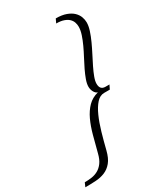

<svg xmlns="http://www.w3.org/2000/svg" viewBox="-386 -795 955 1114"><g transform="rotate(-30 92.0 -237.5)"><path d="M180.7 -211.4Q166.5 -215.8 158 -232.2Q149.4 -248.5 149.4 -266.6Q149.4 -286.6 158.7 -312.5Q168 -338.4 181.9 -367.4Q195.8 -396.5 212.2 -427Q228.5 -457.5 242.4 -487.5Q256.3 -517.6 265.6 -545.7Q274.9 -573.7 274.9 -597.7Q274.9 -612.3 270 -626.7Q265.1 -641.1 253.2 -652.6Q241.2 -664.1 221.2 -671.1Q201.2 -678.2 170.9 -678.2L183.6 -705.1Q224.6 -705.1 252.4 -694.8Q280.3 -684.6 296.9 -668.5Q313.5 -652.3 320.6 -633.1Q327.6 -613.8 327.6 -595.7Q327.6 -571.8 318.1 -542.5Q308.6 -513.2 294.2 -481.7Q279.8 -450.2 263.2 -418.2Q246.6 -386.2 232.2 -356.9Q217.8 -327.6 208.3 -302Q198.7 -276.4 198.7 -258.3Q198.7 -217.3 234.9 -217.3H261.7L248.5 -190.4H210.4Q182.1 -190.4 159.4 -165Q136.7 -139.6 118.2 -98.1Q99.6 -56.6 84.2 -3.4Q68.8 49.8 55.2 105Q43.5 151.9 22.5 177.2Q1.5 202.6 -26.6 214.1Q-54.7 225.6 -88.1 227.5Q-121.6 229.5 -157.7 229.5L-146 202.6Q-121.6 202.6 -98.6 199.2Q-75.7 195.8 -55.9 184.8Q-36.1 173.8 -20.5 152.8Q-4.9 131.8 3.9 96.2Q18.6 38.6 32.5 -12.7Q46.4 -64 65.4 -104.5Q84.5 -145 111.8 -172.9Q139.2 -200.7 180.7 -211.4Z"/></g></svg>

Font: Parisienne
Style: Regular
Weight: 400
Designer: Astigmatic (AOETI)
Foundry: Astigmatic (AOETI)
Version: Version 1.000